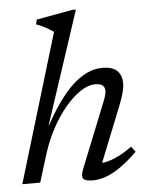

<svg xmlns="http://www.w3.org/2000/svg" viewBox="-52 -763 634 817"><g transform="rotate(-5 264.5 -355.0)"><path d="M124 -118 87.5 0H11L202 -634Q193 -640.5 181.2 -647.5Q169.5 -654.5 156.2 -661Q143 -667.5 128.5 -672.5L133.5 -692.5L288.5 -720.5H303L144.5 -239.5L146.5 -240Q174.5 -292 203.8 -333.2Q233 -374.5 263.5 -403.5Q294 -432.5 326.5 -448Q359 -463.5 392.5 -463.5Q438 -463.5 457 -443.2Q476 -423 476 -391.5Q476 -374 470.2 -351.8Q464.5 -329.5 452.5 -299L348 -38L345 -60.5Q364 -60 386.8 -66.5Q409.5 -73 434.8 -86.2Q460 -99.5 486 -118.5L503.5 -95.5Q462 -55 427.5 -31.8Q393 -8.5 364.5 0.8Q336 10 312 10Q279.5 10 271 -1Q262.5 -12 275 -43L385 -317.5Q391.5 -333.5 394.8 -345.2Q398 -357 398 -366.5Q398 -380 388.5 -388.2Q379 -396.5 356 -396.5Q327 -396.5 294 -374.8Q261 -353 228.8 -314.8Q196.5 -276.5 169.2 -226Q142 -175.5 124 -118Z"/></g></svg>

Font: Newsreader 14pt
Style: Italic
Weight: 400
Italic angle: -17°
Designer: Hugues Gentile
Foundry: Production Type
Version: Version 1.003